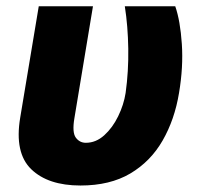

<svg xmlns="http://www.w3.org/2000/svg" viewBox="-20 -565 628 595"><path d="M100.1 -545.5H268.1L210.6 -198.9Q203.1 -154.8 214.8 -138.7Q226.6 -122.5 246.1 -122.5Q277.3 -122.5 303.1 -145.8Q328.8 -169 346.2 -204.7Q363.6 -240.4 369.3 -277Q378.6 -343.8 377.5 -414.2Q376.4 -484.7 366.8 -545.5H523.1Q538.7 -500.7 543.5 -428.8Q548.3 -356.9 534.8 -277Q521.3 -194.6 484 -129.6Q446.7 -64.6 383.7 -27.3Q320.7 9.9 229.4 9.9Q128.9 9.9 76.7 -40.7Q24.5 -91.3 42.6 -200.3Z"/></svg>

Font: Inter UI Extra Bold
Style: Italic
Weight: 800
Italic angle: 9.39999°
Designer: Rasmus Andersson
Foundry: rsms
Version: 3.2;8d6f07862